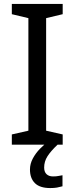

<svg xmlns="http://www.w3.org/2000/svg" viewBox="-20 -734 379 974"><path d="M298 0H40V-52L124 -71V-642L40 -662V-714H298V-662L214 -642V-71L298 -52ZM204 116Q204 138 216 149.5Q228 161 249 161Q266 161 277.5 158.5Q289 156 297 155V211Q283 215 269 217.5Q255 220 235 220Q182 220 157 195Q132 170 132 126Q132 97 146.5 70Q161 43 182.5 21Q204 -1 224 -15L272 0Q238 32 221 58.5Q204 85 204 116Z"/></svg>

Font: Noto Sans Adlam Unjoined
Style: Regular
Weight: 400
Designer: Mark Jamra, Neil Patel
Foundry: JamraPatel LLC
Version: Version 3.001